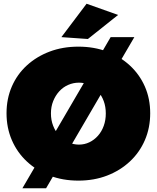

<svg xmlns="http://www.w3.org/2000/svg" viewBox="-20 -954 840 1029"><path d="M573 -755H700L227 55H100ZM400 -704Q484 -704 554 -677.5Q624 -651 676 -603Q728 -555 756.5 -490Q785 -425 785 -347Q785 -269 756.5 -203Q728 -137 676 -88.5Q624 -40 554 -13Q484 14 400 14Q316 14 246 -13Q176 -40 124 -88.5Q72 -137 43.5 -203Q15 -269 15 -347Q15 -425 43.5 -490.5Q72 -556 124 -603.5Q176 -651 246 -677.5Q316 -704 400 -704ZM403 -511Q373 -511 345.5 -499Q318 -487 297.5 -464.5Q277 -442 265 -412Q253 -382 253 -346Q253 -310 265 -279.5Q277 -249 298 -226.5Q319 -204 346 -191.5Q373 -179 403 -179Q433 -179 459 -191.5Q485 -204 505 -226.5Q525 -249 536 -279.5Q547 -310 547 -346Q547 -382 536 -412Q525 -442 505 -464.5Q485 -487 459 -499Q433 -511 403 -511ZM444 -934 613 -874 451 -745 309 -755Z"/></svg>

Font: Alexandria Black
Style: Regular
Weight: 900
Designer: Mohamed Gaber
Foundry: Kief Type Foundry
Version: Version 5.100